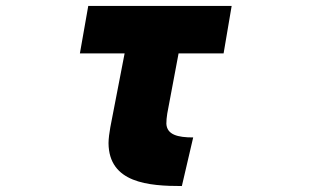

<svg xmlns="http://www.w3.org/2000/svg" viewBox="-20 -548 1040 644"><path d="M541 -167 579 -369H730L757 -528H276L248 -369H398L350 -121C347 -105 344 -82 344 -68C345 66 479 76 590 76L628 -87C576 -87 540 -96 538 -133C538 -143 539 -155 541 -167Z"/></svg>

Font: LINE Seed JP_OTF ExtraBold
Style: Regular
Weight: 800
Designer: LY Corporation & Fontrix & Fontworks
Version: Version 1.013